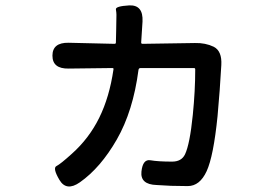

<svg xmlns="http://www.w3.org/2000/svg" viewBox="-20 -636 1040 714"><path d="M277 42Q227 77 201 33Q175 -11 190 -18.5Q205 -26 247 -64Q311 -121 349 -198Q387 -275 402 -378Q403 -383 398 -383L235 -381Q175 -380 175 -429Q175 -478 235 -477L406 -473Q411 -473 411 -478L412 -521Q413 -551 413 -581Q413 -589 411 -601Q409 -613 461 -616Q513 -618 510 -556L505 -478Q505 -473 510 -473L705 -476Q744 -477 775 -462Q806 -446 803 -394Q798 -302 789 -204Q774 -55 748.5 0.5Q723 56 678 56Q647 56 616 55L562 52Q501 50 506 2Q511 -45 539.5 -40Q568 -35 620 -35Q655 -35 668 -62Q686 -100 697 -209Q706 -298 706 -378Q706 -383 701 -383H503Q496 -383 495 -376Q475 -223 414.5 -117.5Q354 -12 277 42Z"/></svg>

Font: Resource Han Rounded TW Medium
Style: Regular
Weight: 500
Designer: Cyano Hao (round all glyphs); Ryoko NISHIZUKA 西塚涼子 (kana, bopomofo & ideographs); Paul D. Hunt (Latin, Greek & Cyrillic)
Foundry: Cyano Hao
Version: 0.990